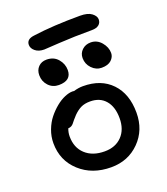

<svg xmlns="http://www.w3.org/2000/svg" viewBox="-140 -856 833 960"><g transform="rotate(-20 276.5 -376.0)"><path d="M172.9 -661.1Q143.6 -661.1 125.7 -675.8Q107.9 -690.4 107.9 -709Q107.9 -739.3 147.9 -744.1Q254.4 -758.8 397.9 -758.8Q439.5 -758.8 459.7 -743.2Q480 -727.5 480 -710Q480 -691.9 467 -681.4Q454.1 -670.9 430.2 -670.9Q333.5 -670.9 254.4 -666Q175.3 -661.1 172.9 -661.1ZM412.1 -477.1Q382.3 -477.1 360.1 -500.2Q337.9 -523.4 337.9 -555.2Q337.9 -580.6 356.2 -597.9Q374.5 -615.2 401.9 -615.2Q435.5 -615.2 458.3 -588.4Q481 -561.5 481 -530.8Q481 -509.8 463.6 -493.4Q446.3 -477.1 412.1 -477.1ZM181.2 -469.2Q148.4 -469.2 126.7 -492.4Q105 -515.6 105 -548.8Q105 -575.7 121.6 -592.8Q138.2 -609.9 165 -609.9Q203.6 -609.9 225.8 -583.7Q248 -557.6 248 -524.9Q248 -469.2 181.2 -469.2ZM287.1 6.8Q186 6.8 120.6 -53Q55.2 -112.8 55.2 -205.1Q55.2 -240.7 67.9 -274.4Q80.6 -308.1 100.6 -333Q120.6 -357.9 144.3 -377.2Q168 -396.5 191.4 -406.2Q214.8 -416 232.9 -416Q239.3 -416 241.2 -415Q267.1 -422.9 291 -422.9Q387.2 -422.9 442.6 -365Q498 -307.1 498 -207Q498 -114.7 437.7 -54Q377.4 6.8 287.1 6.8ZM143.1 -209Q143.1 -149.4 180.9 -114.3Q218.8 -79.1 283.2 -79.1Q340.8 -79.1 375 -114.5Q409.2 -149.9 409.2 -210Q409.2 -270.5 379.9 -304.7Q350.6 -338.9 298.8 -338.9Q269.5 -338.9 249.8 -329.3Q230 -319.8 210 -299.8Q201.2 -291 192.1 -279.8Q183.1 -268.6 178.7 -263.2Q174.3 -257.8 167.2 -253.9Q160.2 -250 150.9 -250Q143.1 -230.5 143.1 -209Z"/></g></svg>

Font: Shantell Sans Irregular Bouncy
Style: Regular
Weight: 400
Designer: Stephen Nixon, Anya Danilova, Shantell Martin
Foundry: Arrow Type
Version: Version 1.006;[9816181b4]